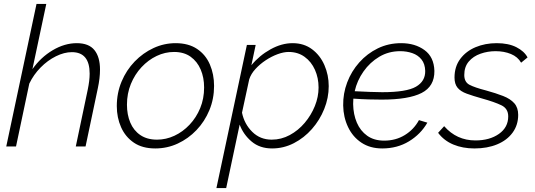

<svg xmlns="http://www.w3.org/2000/svg" viewBox="-20 -750 2741 983"><path d="M167 -730H217L146 -396Q189 -457 250 -493Q311 -529 373 -529Q435 -529 463.5 -493.5Q492 -458 492 -394Q492 -350 481 -299L418 0H368L429 -290Q434 -314 436.5 -334.5Q439 -355 439 -373Q439 -483 348 -483Q309 -483 266.5 -462Q224 -441 188 -404.5Q152 -368 130 -322L62 0H12Z M775 10Q709 10 665.5 -19.5Q622 -49 600 -98.5Q578 -148 578 -207Q578 -274 602.5 -332.5Q627 -391 669.5 -435Q712 -479 766 -504Q820 -529 879 -529Q945 -529 989 -499.5Q1033 -470 1054.5 -420Q1076 -370 1076 -310Q1076 -244 1052 -186Q1028 -128 986 -84Q944 -40 890 -15Q836 10 775 10ZM784 -35Q830 -35 873 -55Q916 -75 950.5 -111.5Q985 -148 1005 -196.5Q1025 -245 1025 -302Q1025 -353 1007.5 -394Q990 -435 956 -459.5Q922 -484 871 -484Q825 -484 782 -463.5Q739 -443 704.5 -406Q670 -369 650 -320Q630 -271 630 -214Q630 -163 647 -122.5Q664 -82 698.5 -58.5Q733 -35 784 -35Z M1244 -520H1289L1267 -416Q1308 -466 1365 -497.5Q1422 -529 1478 -529Q1536 -529 1577.5 -498Q1619 -467 1641 -416.5Q1663 -366 1663 -309Q1663 -249 1640 -192Q1617 -135 1577 -89.5Q1537 -44 1484.5 -17Q1432 10 1373 10Q1310 10 1268 -25.5Q1226 -61 1207 -112L1138 213H1088ZM1371 -35Q1420 -35 1463.5 -58.5Q1507 -82 1540 -121Q1573 -160 1592 -207Q1611 -254 1611 -302Q1611 -351 1592.5 -392.5Q1574 -434 1539.5 -459Q1505 -484 1458 -484Q1432 -484 1401 -472.5Q1370 -461 1340.5 -441.5Q1311 -422 1288 -397Q1265 -372 1256 -344L1219 -173Q1231 -115 1271.5 -75Q1312 -35 1371 -35Z M1937 10Q1875 10 1830.5 -19.5Q1786 -49 1762 -99.5Q1738 -150 1737 -210Q1736 -271 1757.5 -328Q1779 -385 1819.5 -430.5Q1860 -476 1914.5 -502.5Q1969 -529 2034 -529Q2105 -529 2153.5 -493.5Q2202 -458 2204 -387Q2205 -308 2138.5 -274Q2072 -240 1934 -240Q1903 -240 1867.5 -241Q1832 -242 1789 -245Q1788 -231 1788 -217Q1789 -164 1807 -122Q1825 -80 1860 -55Q1895 -30 1947 -30Q2006 -30 2052.5 -58.5Q2099 -87 2125 -135L2168 -122Q2134 -63 2074 -26.5Q2014 10 1937 10ZM2029 -488Q1970 -488 1922 -459.5Q1874 -431 1841 -384Q1808 -337 1796 -283Q1840 -281 1873.5 -279.5Q1907 -278 1937 -278Q2061 -278 2109.5 -306Q2158 -334 2157 -387Q2156 -423 2138 -445.5Q2120 -468 2091 -478Q2062 -488 2029 -488Z M2409 10Q2349 10 2301 -10Q2253 -30 2223 -70L2254 -104Q2318 -31 2414 -31Q2487 -31 2534.5 -64.5Q2582 -98 2582 -154Q2582 -194 2547 -211Q2512 -228 2447 -246Q2401 -259 2369.5 -270.5Q2338 -282 2322.5 -301Q2307 -320 2307 -353Q2307 -409 2336.5 -448.5Q2366 -488 2415 -508.5Q2464 -529 2523 -529Q2583 -529 2623.5 -508.5Q2664 -488 2681 -456L2648 -429Q2631 -459 2596 -473.5Q2561 -488 2517 -488Q2477 -488 2440 -475Q2403 -462 2380 -435Q2357 -408 2357 -366Q2357 -330 2383.5 -316Q2410 -302 2468 -287Q2519 -273 2556 -258.5Q2593 -244 2613 -221.5Q2633 -199 2633 -162Q2633 -110 2604.5 -71Q2576 -32 2525.5 -11Q2475 10 2409 10Z"/></svg>

Font: Raleway Light
Style: Italic
Weight: 300
Italic angle: -12°
Designer: Matt McInerney, Pablo Impallari, Rodrigo Fuenzalida
Foundry: Matt McInerney, Pablo Impallari, Rodrigo Fuenzalida
Version: Version 4.026